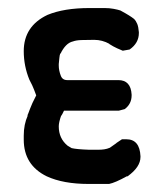

<svg xmlns="http://www.w3.org/2000/svg" viewBox="-20 -457 414 477"><path d="M48 -170Q50 -174 54.5 -186.5Q59 -199 70 -220Q68 -225 64.5 -234.5Q61 -244 53 -259Q39 -293 39 -330Q39 -392 98 -420Q139 -437 202 -437H240Q252 -437 262.5 -435Q273 -433 279 -431Q292 -424 300 -419Q308 -414 313 -410Q318 -405 321 -397.5Q324 -390 325 -377Q325 -376 325 -375Q325 -350 302 -334L285 -331Q280 -333 271 -337Q262 -341 251 -348H252Q234 -358 214 -358Q195 -358 182 -357.5Q169 -357 161 -354Q143 -350 130 -323V-325Q128 -320 127.5 -313Q127 -306 126 -298Q126 -296 126 -294Q126 -282 131 -269Q135 -258 147 -258H274Q305 -258 307 -222Q307 -221 307 -220Q307 -199 290 -186L275 -182H139L135 -174Q134 -172 132 -169V-170Q126 -153 126 -143Q126 -113 148 -95Q150 -94 153 -92Q155 -91 158 -89Q171 -86 201 -85H215Q221 -85 225 -85Q232 -85 239 -86Q246 -87 253 -90L270 -102L268 -101L283 -111H294Q327 -111 329 -69Q329 -68 329 -67Q329 -42 297 -19H295Q266 -3 251 0H200Q137 0 96 -19Q39 -47 39 -110Q39 -115 39 -120Q39 -148 49 -170Z"/></svg>

Font: New Athena Unicode
Style: Bold
Weight: 700
Designer: J. Rusten 1997; rev. by R. Hancock 2001, 2002, rev. by D. Mastronarde 2002-2021
Foundry: Society for Classical Studies (formerly American Philological Association)
Version: Version 5.008